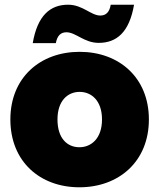

<svg xmlns="http://www.w3.org/2000/svg" viewBox="-20 -788 676 815"><path d="M269 -768C193 -768 139 -722 119 -605H217C223 -637 238 -651 262 -651C302 -651 337 -606 399 -606C475 -606 529 -651 549 -768H450C445 -737 430 -722 406 -722C366 -722 331 -768 269 -768ZM317 7C484 7 612 -102 612 -281C612 -459 485 -568 318 -568C151 -568 24 -459 24 -281C24 -102 150 7 317 7ZM317 -163C266 -163 224 -200 224 -281C224 -361 268 -398 318 -398C368 -398 413 -361 413 -281C413 -200 367 -163 317 -163Z"/></svg>

Font: Poppins STUK1
Style: Regular
Weight: 400
Designer: Jonny Pinhorn (original), Sammy Jo Hughes (modified version)
Foundry: Type Mafia
Version: Version 1.002;hotconv 1.0.109;makeotfexe 2.5.65596